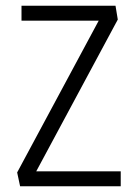

<svg xmlns="http://www.w3.org/2000/svg" viewBox="-20 -647 479 667"><path d="M49.8 0 39.6 -47.9 335 -597.7 348.6 -575.2H54.7V-627H381.3L389.2 -579.1L93.8 -29.3L80.1 -51.8H399.4V0Z"/></svg>

Font: Anaheim
Style: Regular
Weight: 400
Designer: Vernon Adams
Foundry: Vernon Adams
Version: Version 2.001